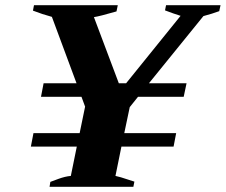

<svg xmlns="http://www.w3.org/2000/svg" viewBox="-20 -720 870 740"><path d="M830 -700 825 -677Q798 -667 764 -658L554 -399H699L688 -347H512L480 -307L459 -207H659L649 -155H448L425 -42Q444 -38 473 -28L498 -20L494 0H171L174 -19Q179 -21 205 -30.5Q231 -40 253 -42L276 -155H99L109 -207H287L308 -309L294 -347H138L148 -399H275L180 -655Q143 -665 107 -679L111 -700H434L429 -676Q363 -657 342 -654L438 -399H466L676 -659Q650 -667 616 -680L620 -700Z"/></svg>

Font: Trirong ExtraBold
Style: Italic
Weight: 800
Italic angle: -12°
Designer: Katatrad Team
Foundry: CadsonDemak
Version: Version 1.001